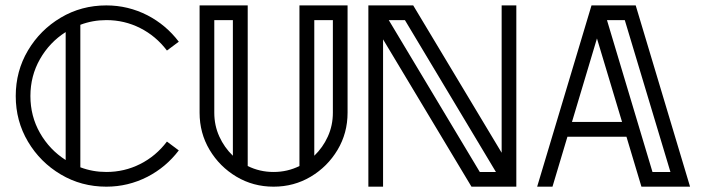

<svg xmlns="http://www.w3.org/2000/svg" viewBox="-20 -701 2650 721"><path d="M379.4 0Q285.6 0 208.3 -45.9Q130.9 -91.8 85 -169.2Q39.1 -246.6 39.1 -340.3Q39.1 -434.1 85 -511.5Q130.9 -588.9 208.3 -634.8Q285.6 -680.7 379.4 -680.7Q460.9 -680.7 533.7 -643.6Q603.5 -607.4 651.4 -544.4L606.9 -511.2Q565.4 -565.9 506.3 -595.7Q447.3 -625.5 379.4 -625.5Q328.1 -625.5 281.7 -607.9V-72.8Q328.1 -55.2 379.4 -55.2Q447.3 -55.2 506.3 -85Q565.4 -114.7 606.9 -169.4L651.4 -136.2Q603.5 -73.2 533.7 -37.1Q460.9 0 379.4 0ZM226.6 -100.1V-580.6Q166 -542 130.1 -479Q94.2 -416 94.2 -340.3Q94.2 -264.6 130.1 -201.7Q166 -138.7 226.6 -100.1Z M854.5 -116.2V-625.5H784.7V-277.8Q784.7 -230 803.5 -188.5Q822.3 -147 854.5 -116.2ZM1160.2 -116.2Q1192.4 -147 1211.2 -188.5Q1230 -230 1230 -277.8V-625.5H1160.2ZM1007.3 0Q930.7 0 867.7 -37.6Q804.7 -75.2 767.1 -138.2Q729.5 -201.2 729.5 -277.8V-680.7H910.2V-77.6Q955.1 -55.2 1007.3 -55.2Q1059.6 -55.2 1104.5 -77.6V-680.7H1285.2V-277.8Q1285.2 -201.2 1247.6 -138.2Q1210 -75.2 1147 -37.6Q1084 0 1007.3 0Z M1842.3 -55.2 1500.5 -625.5H1439.9L1781.7 -55.2ZM1918.9 0H1750.5L1418.5 -553.2V0H1363.3V-680.7H1531.7L1863.8 -127.4V-680.7H1918.9Z M2571.3 0H2388.7L2332.5 -187.5H2110.8L2054.7 0H1997.1L2201.2 -680.7H2367.2ZM2315.9 -243.2 2221.7 -556.6 2127.9 -243.2ZM2497.6 -55.2 2326.2 -625.5H2259.3L2430.2 -55.2Z"/></svg>

Font: X Company
Style: Regular
Weight: 400
Designer: GGBotNet
Foundry: GGBotNet
Version: 0.90